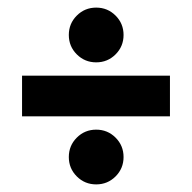

<svg xmlns="http://www.w3.org/2000/svg" viewBox="-20 -503 505 505"><path d="M161 -90Q161 -120 182 -141Q203 -162 233 -162Q263 -162 284 -141Q305 -120 305 -90Q305 -60 284 -39Q263 -18 233 -18Q203 -18 182 -39Q161 -60 161 -90ZM305 -411Q305 -381 284 -360Q263 -339 233 -339Q203 -339 182 -360Q161 -381 161 -411Q161 -441 182 -462Q203 -483 233 -483Q263 -483 284 -462Q305 -441 305 -411ZM38 -304H427V-197H38Z"/></svg>

Font: Squada One
Style: Regular
Weight: 400
Version: Version 1.001